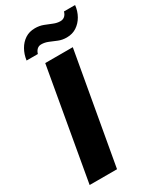

<svg xmlns="http://www.w3.org/2000/svg" viewBox="-217 -954 870 1032"><g transform="rotate(-30 217.5 -438.5)"><path d="M19 0 140 -687H311L189 0ZM60 -749Q65 -785 81.5 -814Q98 -843 124 -860Q150 -877 185 -877Q213 -877 236.5 -868Q260 -859 281.5 -850Q303 -841 324 -841Q339 -841 350 -850Q361 -859 366 -877H435Q431 -841 414.5 -812Q398 -783 371.5 -765.5Q345 -748 310 -748Q282 -748 259 -757.5Q236 -767 214.5 -776Q193 -785 171 -785Q156 -785 145.5 -775.5Q135 -766 130 -749Z"/></g></svg>

Font: Archivo SemiCondensed ExtraBold
Style: Italic
Weight: 800
Width: 4
Italic angle: -10°
Designer: Hector Gatti
Foundry: Omnibus-Type
Version: Version 2.001